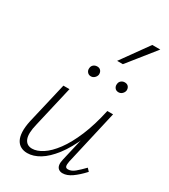

<svg xmlns="http://www.w3.org/2000/svg" viewBox="-205 -939 916 1041"><g transform="rotate(30 253.0 -418.5)"><path d="M138 5Q116 5 98.5 -4Q81 -13 70.5 -32Q60 -51 58.5 -81Q57 -111 66 -153L126 -410H164L105 -155Q89 -91 101.5 -60Q114 -29 149 -29Q179 -29 214 -51.5Q249 -74 284 -121Q319 -168 349.5 -240.5Q380 -313 401 -410H425Q401 -302 367 -223Q333 -144 294 -93.5Q255 -43 215.5 -19Q176 5 138 5ZM359 4Q344 4 334 -3.5Q324 -11 321.5 -25.5Q319 -40 324 -61L405 -410H437L359 -69Q355 -48 358 -38.5Q361 -29 374 -29Q395 -29 416 -46.5Q437 -64 463 -91L479 -74Q446 -38 416 -17Q386 4 359 4ZM229 -528Q215 -528 206.5 -538.5Q198 -549 200 -563Q201 -576 210.5 -584Q220 -592 234 -592Q248 -592 256 -582.5Q264 -573 263 -558Q261 -546 251.5 -537Q242 -528 229 -528ZM402 -528Q387 -528 379 -538.5Q371 -549 373 -563Q374 -576 383.5 -584Q393 -592 406 -592Q421 -592 429 -582.5Q437 -573 436 -558Q434 -546 424.5 -537Q415 -528 402 -528ZM311 -672 433 -842H483L347 -672Z"/></g></svg>

Font: Ysabeau Infant ExtraLight
Style: Italic
Weight: 250
Italic angle: -12°
Designer: Christian Thalmann (Catharsis Fonts)
Version: Version 2.001;gftools[0.9.30]; featfreeze: ss01,ss02,lnum